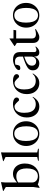

<svg xmlns="http://www.w3.org/2000/svg" viewBox="1450 -2230 790 3739"><g transform="rotate(-90 1845.5 -360.0)"><path d="M101 -30 160.5 -41 65 15.5 56.5 11.5 74.5 -110.5V-640.5Q68 -645.5 57.2 -652.5Q46.5 -659.5 31.2 -668.5Q16 -677.5 -3.5 -688.5V-696.5L162 -735H168.5L162 -653V-127Q162 -95.5 178.2 -70.8Q194.5 -46 222.8 -32Q251 -18 286.5 -18Q334 -18 367.5 -43.2Q401 -68.5 418.5 -117Q436 -165.5 436 -234.5Q436 -302 418.5 -347.2Q401 -392.5 366.8 -415Q332.5 -437.5 282 -437.5Q253.5 -437.5 227.8 -431.5Q202 -425.5 178.8 -412.5Q155.5 -399.5 133.5 -377.5L128 -393Q159.5 -424.5 187 -445.5Q214.5 -466.5 238.2 -479.2Q262 -492 283.8 -497.5Q305.5 -503 325.5 -503Q390.5 -503 436.2 -473.8Q482 -444.5 506.5 -392.5Q531 -340.5 531 -271Q531 -205 511.5 -153Q492 -101 456.2 -64.5Q420.5 -28 372 -9Q323.5 10 265 10Q238 10 209.5 5.8Q181 1.5 153.5 -7.2Q126 -16 101 -30Z M746.5 -31.5 819 -14.5V0H586V-14.5L658.5 -31.5V-646.5Q652 -651 640.5 -656.8Q629 -662.5 613.2 -670Q597.5 -677.5 578 -686.5V-695.5L743.5 -735H747.5L746.5 -649.5Z M1112.5 -15.5Q1158.5 -15.5 1190.8 -41Q1223 -66.5 1239.8 -117.2Q1256.5 -168 1256.5 -243.5Q1256.5 -320 1240 -372Q1223.5 -424 1191.8 -450.5Q1160 -477 1114 -477Q1068 -477 1035.8 -451.8Q1003.5 -426.5 986.8 -375.8Q970 -325 970 -249.5Q970 -173 986.5 -121Q1003 -69 1034.8 -42.2Q1066.5 -15.5 1112.5 -15.5ZM1111 10Q1044 10 990 -22.5Q936 -55 904.2 -113Q872.5 -171 872.5 -245.5Q872.5 -321 905.2 -379.2Q938 -437.5 992.8 -470.2Q1047.5 -503 1115.5 -503Q1183.5 -503 1237.5 -470.2Q1291.5 -437.5 1322.8 -380Q1354 -322.5 1354 -247Q1354 -172 1321 -113.8Q1288 -55.5 1233 -22.8Q1178 10 1111 10Z M1684 -503Q1730.5 -503 1759.8 -493Q1789 -483 1802.8 -467.2Q1816.5 -451.5 1816.5 -433.5Q1816.5 -418.5 1810.2 -407.2Q1804 -396 1793 -390Q1782 -384 1766.5 -384Q1760.5 -384 1751.2 -393Q1742 -402 1730.2 -415Q1718.5 -428 1704.2 -441.5Q1690 -455 1674 -463.8Q1658 -472.5 1640 -472.5Q1605.5 -472.5 1578 -452.8Q1550.5 -433 1534.5 -391.5Q1518.5 -350 1518.5 -285.5Q1518.5 -207 1538.5 -156.8Q1558.5 -106.5 1596.8 -82.8Q1635 -59 1691 -59Q1728 -59 1762.8 -74.5Q1797.5 -90 1822 -121.5L1830.5 -114Q1802 -68.5 1773 -41.2Q1744 -14 1712 -2Q1680 10 1642.5 10Q1581.5 10 1533 -19Q1484.5 -48 1456.2 -103Q1428 -158 1428 -237Q1428 -294 1446.5 -342.5Q1465 -391 1499.2 -427Q1533.5 -463 1580.5 -483Q1627.5 -503 1684 -503Z M2139 -503Q2185.5 -503 2214.8 -493Q2244 -483 2257.8 -467.2Q2271.5 -451.5 2271.5 -433.5Q2271.5 -418.5 2265.2 -407.2Q2259 -396 2248 -390Q2237 -384 2221.5 -384Q2215.5 -384 2206.2 -393Q2197 -402 2185.2 -415Q2173.5 -428 2159.2 -441.5Q2145 -455 2129 -463.8Q2113 -472.5 2095 -472.5Q2060.5 -472.5 2033 -452.8Q2005.5 -433 1989.5 -391.5Q1973.5 -350 1973.5 -285.5Q1973.5 -207 1993.5 -156.8Q2013.5 -106.5 2051.8 -82.8Q2090 -59 2146 -59Q2183 -59 2217.8 -74.5Q2252.5 -90 2277 -121.5L2285.5 -114Q2257 -68.5 2228 -41.2Q2199 -14 2167 -2Q2135 10 2097.5 10Q2036.5 10 1988 -19Q1939.5 -48 1911.2 -103Q1883 -158 1883 -237Q1883 -294 1901.5 -342.5Q1920 -391 1954.2 -427Q1988.5 -463 2035.5 -483Q2082.5 -503 2139 -503Z M2645.5 -319.5 2651.5 -295Q2583.5 -275 2541.2 -256.5Q2499 -238 2476.5 -219.2Q2454 -200.5 2445.5 -179.8Q2437 -159 2437 -134Q2437 -93 2461 -72Q2485 -51 2519.5 -51Q2547 -51 2568 -62.5Q2589 -74 2601.2 -95.2Q2613.5 -116.5 2613.5 -146V-364.5Q2613.5 -412.5 2589.8 -438Q2566 -463.5 2516.5 -463.5Q2494 -463.5 2470.5 -459.5Q2447 -455.5 2432 -448L2458 -468.5Q2456.5 -451 2453.5 -432.5Q2450.5 -414 2446 -399Q2441.5 -384 2435 -376.5Q2428 -368.5 2415.2 -364.2Q2402.5 -360 2388.5 -360Q2371.5 -360 2361 -367.2Q2350.5 -374.5 2350.5 -389Q2350.5 -408.5 2369.5 -428.5Q2388.5 -448.5 2418.8 -465Q2449 -481.5 2484.5 -491.8Q2520 -502 2553 -502Q2607 -502 2639.2 -486.2Q2671.5 -470.5 2686.2 -441.5Q2701 -412.5 2701 -373V-92Q2701 -75.5 2706.2 -65.5Q2711.5 -55.5 2720.8 -50.8Q2730 -46 2742.5 -46Q2758 -46 2774 -51.2Q2790 -56.5 2807 -68V-52.5Q2773.5 -13 2746.2 -1.5Q2719 10 2691.5 10Q2663 10 2646 -2.8Q2629 -15.5 2621.2 -39.5Q2613.5 -63.5 2612.5 -97L2614.5 -98Q2606.5 -67 2587.8 -42.5Q2569 -18 2542.5 -4Q2516 10 2484.5 10Q2425 10 2385.5 -22Q2346 -54 2346 -114.5Q2346 -146.5 2357.2 -171.2Q2368.5 -196 2400 -218.2Q2431.5 -240.5 2490.8 -264.8Q2550 -289 2645.5 -319.5Z M2967 -128.5Q2967 -92.5 2989.5 -74Q3012 -55.5 3050 -55.5Q3071 -55.5 3094.2 -59.5Q3117.5 -63.5 3147.5 -72.5V-56.5Q3105 -30.5 3077.8 -16Q3050.5 -1.5 3030.8 4.2Q3011 10 2990 10Q2960.5 10 2935.2 -2.8Q2910 -15.5 2894.5 -43.2Q2879 -71 2879 -115V-428L2818 -467V-474Q2824 -478.5 2834.2 -485.2Q2844.5 -492 2857.8 -501Q2871 -510 2887 -520.8Q2903 -531.5 2921.5 -544Q2940 -556.5 2960 -569.5H2967V-475.5ZM2936.5 -440.5V-493H3133.5L3125.5 -440.5Z M3417.5 -15.5Q3463.5 -15.5 3495.8 -41Q3528 -66.5 3544.8 -117.2Q3561.5 -168 3561.5 -243.5Q3561.5 -320 3545 -372Q3528.5 -424 3496.8 -450.5Q3465 -477 3419 -477Q3373 -477 3340.8 -451.8Q3308.5 -426.5 3291.8 -375.8Q3275 -325 3275 -249.5Q3275 -173 3291.5 -121Q3308 -69 3339.8 -42.2Q3371.5 -15.5 3417.5 -15.5ZM3416 10Q3349 10 3295 -22.5Q3241 -55 3209.2 -113Q3177.5 -171 3177.5 -245.5Q3177.5 -321 3210.2 -379.2Q3243 -437.5 3297.8 -470.2Q3352.5 -503 3420.5 -503Q3488.5 -503 3542.5 -470.2Q3596.5 -437.5 3627.8 -380Q3659 -322.5 3659 -247Q3659 -172 3626 -113.8Q3593 -55.5 3538 -22.8Q3483 10 3416 10Z"/></g></svg>

Font: Newsreader 60pt
Style: Regular
Weight: 400
Designer: Hugues Gentile
Foundry: Production Type
Version: Version 1.003